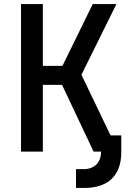

<svg xmlns="http://www.w3.org/2000/svg" viewBox="-20 -750 640 950"><path d="M84 0V-730H192V-424H289L439 -730H556L383 -380L527 -80H580V3Q580 89 533 134.5Q486 180 396 180H356V87H393Q433 87 456.5 64Q480 41 480 0H443L287 -330H192V0Z"/></svg>

Font: JetBrains Mono SemiBold
Style: Regular
Weight: 472
Monospace: yes
Designer: Philipp Nurullin, Konstantin Bulenkov
Foundry: JetBrains
Version: Version 2.305; ttfautohint (v1.8.4.7-5d5b)